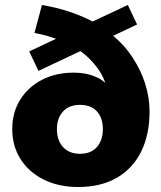

<svg xmlns="http://www.w3.org/2000/svg" viewBox="-20 -738 646 769"><path d="M293 11Q215 11 155.5 -18.5Q96 -48 62.5 -100.5Q29 -153 29 -221Q29 -287 60.5 -338Q92 -389 147.5 -418Q203 -447 275 -447Q336 -447 380 -422Q424 -397 444 -334H413Q413 -401 378.5 -453.5Q344 -506 291 -541L316 -540L134 -454L97 -532L222 -591L225 -575Q197 -586 171.5 -593.5Q146 -601 118 -606L148 -718Q213 -707 267 -688Q321 -669 363 -645L330 -642L492 -718L529 -640L415 -586L422 -604Q475 -562 509.5 -510Q544 -458 561.5 -402.5Q579 -347 579 -292Q579 -199 545.5 -131Q512 -63 448 -26Q384 11 293 11ZM300 -122Q345 -122 368.5 -149.5Q392 -177 392 -221Q392 -265 368.5 -291.5Q345 -318 300 -318Q257 -318 232.5 -291.5Q208 -265 208 -221Q208 -175 233 -148.5Q258 -122 300 -122Z"/></svg>

Font: Nunito Sans 12pt ExtraLight 12pt Black
Style: Regular
Weight: 900
Version: Version 3.101;gftools[0.9.27]